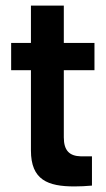

<svg xmlns="http://www.w3.org/2000/svg" viewBox="-20 -666 379 689"><path d="M247 3C268 3 288 2 310 0V-105H270C230 -106 209 -125 209 -173V-414H319V-512H209V-646H91V-512H20V-414H91V-126C91 -20 152 3 247 3Z"/></svg>

Font: Vanilla Cream
Style: Bold
Weight: 700
Designer: Jeremy Tribby, Jinavaṁso
Foundry: Tribby Type
Version: Version 1.422;Glyphs 3.1.2 (3151)